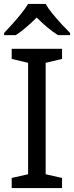

<svg xmlns="http://www.w3.org/2000/svg" viewBox="-20 -964 379 984"><path d="M298 0H40V-52L124 -71V-642L40 -662V-714H298V-662L214 -642V-71L298 -52ZM214 -944Q226 -922 248.5 -894.5Q271 -867 295.5 -840.5Q320 -814 339 -795V-784H277Q251 -800 223 -823.5Q195 -847 168 -874Q141 -847 114 -824Q87 -801 61 -784H1V-795Q20 -815 43.5 -841Q67 -867 89 -894.5Q111 -922 124 -944Z"/></svg>

Font: Noto Sans Nabataean
Style: Regular
Weight: 400
Designer: Monotype Design Team
Foundry: Monotype Imaging Inc.
Version: Version 2.001; ttfautohint (v1.8.4.7-5d5b)